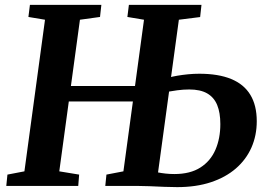

<svg xmlns="http://www.w3.org/2000/svg" viewBox="-20 -763 1103 788"><path d="M5.8 0 10.5 -46.4 80.2 -59.8 164.7 -682 96.6 -693.4 102.8 -743H396L390.5 -693.4L308.1 -682L223.3 -59.8L304.8 -46.4L301.1 0ZM241.9 -346.6V-410H587.6V-346.6ZM707.3 5Q685.2 5 654.5 3.8Q623.9 2.5 593.5 1.2Q563.2 0 541.3 0H412.1L416.8 -46.4L486.5 -59.8L571 -682L502.8 -693.4L509 -743H806.9L801.4 -693L714.1 -682L628.6 -55.3Q642.3 -52.5 660 -50.6Q677.8 -48.7 695.5 -48.7Q760.7 -48.7 802.5 -75.5Q844.3 -102.3 864.3 -148.7Q884.3 -195.1 884.3 -253.7Q884.3 -300.3 871.4 -331.9Q858.4 -363.5 830.3 -379.7Q802.3 -395.8 756.5 -395.8Q732.2 -395.8 707.2 -392.4Q682.1 -389.1 664.6 -385.8L671.7 -444.3Q687.4 -448.8 707.9 -452.3Q728.4 -455.8 751.6 -458.1Q774.9 -460.4 797.9 -460.4Q876.3 -460.4 928.7 -438.8Q981.1 -417.3 1007.4 -373.9Q1033.8 -330.6 1033.8 -265.4Q1033.8 -207 1012 -157.5Q990.1 -108 948.1 -71.6Q906.1 -35.2 845.5 -15.1Q784.8 5 707.3 5Z"/></svg>

Font: Merriweather Light
Style: Italic
Weight: 300
Italic angle: -7.8°
Designer: Eben Sorkin
Foundry: Eben Sorkin
Version: Version 2.101